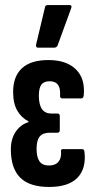

<svg xmlns="http://www.w3.org/2000/svg" viewBox="-20 -735 379 761"><path d="M175 6Q97 6 60 -31Q23 -68 23 -143Q23 -184 42 -212.5Q61 -241 93 -251V-254Q65 -268 48.5 -296.5Q32 -325 32 -371Q32 -432 67 -464.5Q102 -497 172 -497Q243 -497 280.5 -460.5Q318 -424 312 -358Q311 -345 302 -345H227Q217 -345 218 -357Q222 -413 177 -413Q154 -413 144 -399.5Q134 -386 134 -356Q134 -320 146.5 -302.5Q159 -285 183 -285H208Q217 -285 217 -274V-220Q217 -209 208 -209H177Q150 -209 137.5 -194Q125 -179 125 -145Q125 -112 136.5 -95.5Q148 -79 174 -79Q199 -79 211.5 -93.5Q224 -108 222 -135Q220 -144 230 -144H306Q314 -144 315 -132Q322 -66 286.5 -30Q251 6 175 6ZM131 -546Q121 -546 123 -558L158 -705Q159 -715 170 -715H255Q267 -715 262 -702L208 -554Q204 -546 194 -546Z"/></svg>

Font: Sofia Sans Extra Condensed
Style: Bold
Weight: 700
Designer: Botio Nikoltchev, Ani Petrova
Foundry: lettersoup
Version: Version 4.101